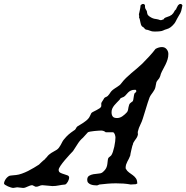

<svg xmlns="http://www.w3.org/2000/svg" viewBox="-107 -925 931 959"><path d="M-86.9 -8.3Q-86.9 -13.7 -84.2 -20Q-81.5 -26.4 -77.4 -32Q-73.2 -37.6 -68.1 -41.7Q-63 -45.9 -58.1 -47.4Q-56.6 -47.9 -52.2 -48.3Q-47.9 -48.8 -42.5 -49.3Q-37.1 -49.8 -32.7 -50.3Q-28.3 -50.8 -26.9 -50.8Q-13.2 -52.2 2.4 -57.9Q18.1 -63.5 33.2 -71Q48.3 -78.6 62.5 -87.2Q76.7 -95.7 87.9 -103Q88.4 -103.5 91.8 -106.9Q95.2 -110.4 99.9 -114.7Q104.5 -119.1 109.4 -123.3Q114.3 -127.4 117.7 -129.9Q118.7 -132.3 121.8 -135.7Q125 -139.2 126 -139.2Q131.8 -147.5 137.5 -152.3Q143.1 -157.2 149.2 -161.1Q155.3 -165 161.9 -168.5Q168.5 -171.9 176.8 -177.2Q182.6 -181.2 187.3 -187.3Q191.9 -193.4 195.8 -200.4Q199.7 -207.5 203.4 -214.8Q207 -222.2 211.9 -228Q224.6 -243.7 235.6 -253.2Q246.6 -262.7 261.7 -272.9Q268.6 -275.9 271.5 -282.2Q274.4 -288.6 278.8 -293Q286.1 -297.9 293.7 -302.2Q301.3 -306.6 308.6 -311.5Q315.9 -316.4 323 -322Q330.1 -327.6 336.4 -335.4Q337.4 -336.4 339.4 -340.1Q341.3 -343.8 343.3 -347.7Q345.2 -351.6 346.9 -355.2Q348.6 -358.9 349.1 -359.9Q351.6 -363.3 359.1 -366.9Q366.7 -370.6 375 -375Q383.3 -379.4 390.4 -384Q397.5 -388.7 398.9 -394.5V-409.7Q398.9 -411.1 401.1 -414.6Q403.3 -418 405.8 -421.9Q408.2 -425.8 410.4 -429.2Q412.6 -432.6 413.1 -434.1Q414.1 -435.5 415.8 -437Q417.5 -438.5 418 -438.5Q426.8 -441.9 431.2 -445.8Q435.5 -449.7 438.7 -454.6Q441.9 -459.5 445.6 -464.8Q449.2 -470.2 457 -476.6Q461.9 -480.5 467.5 -484.1Q473.1 -487.8 479 -491.5Q484.9 -495.1 490 -499.3Q495.1 -503.4 498.5 -508.3Q509.8 -523.4 522.7 -535.9Q535.6 -548.3 549.1 -559.8Q562.5 -571.3 576.2 -582.5Q589.8 -593.8 603 -606.4Q621.6 -625 638.4 -643.3Q655.3 -661.6 669.9 -680.7Q686 -689.9 702.1 -689.9Q716.3 -689.9 725.1 -679.4Q733.9 -668.9 733.9 -655.3Q733.9 -641.1 730 -628.4Q726.1 -615.7 720.2 -603.5Q714.4 -591.3 707.8 -579.6Q701.2 -567.9 696.3 -555.7Q696.3 -555.2 694.8 -550Q693.4 -544.9 692.9 -543.9Q689.5 -533.7 682.6 -526.9Q675.8 -520 673.3 -511.7Q673.3 -510.7 672.9 -507.8Q672.4 -504.9 671.6 -501.7Q670.9 -498.5 670.4 -495.8Q669.9 -493.2 669.9 -492.7Q668.5 -484.4 665 -477.8Q661.6 -471.2 657.2 -465.1Q652.8 -459 648.2 -452.6Q643.6 -446.3 640.1 -438.5Q630.4 -412.1 622.6 -385.3Q614.7 -358.4 606.4 -333Q602.1 -318.4 594 -302.2Q585.9 -286.1 582 -269.5Q581.1 -268.6 581.1 -265.1Q581.1 -260.7 581.5 -257.8Q582 -254.9 582 -254.4Q580.1 -242.2 572.5 -232.2Q564.9 -222.2 558.6 -210.9Q558.6 -210.4 557.6 -207.5Q556.6 -204.6 556.6 -202.6Q555.2 -201.2 553.2 -193.4Q551.3 -185.5 549.1 -176.3Q546.9 -167 545.2 -158.7Q543.5 -150.4 543.5 -147.9Q540.5 -139.2 536.6 -132.1Q532.7 -125 529.1 -117.9Q525.4 -110.8 522.9 -103.3Q520.5 -95.7 520.5 -85.9Q520.5 -84.5 521 -83.5Q521 -82.5 521.5 -82Q527.8 -70.3 537.6 -63.5Q547.4 -56.6 556.6 -49.8Q565.9 -43 572.3 -33.7Q578.6 -24.4 578.6 -7.8Q577.6 -7.8 574.7 -6.8Q571.8 -5.9 571.3 -4.9Q569.8 -4.9 566.2 -4.6Q562.5 -4.4 558.3 -4.2Q554.2 -3.9 550.5 -3.7Q546.9 -3.4 546.4 -3.4Q527.8 -6.8 509.3 -8.1Q490.7 -9.3 472.2 -9.3Q451.7 -9.3 431.2 -7.6Q410.6 -5.9 389.6 -3.4Q385.3 -2.4 383.1 -0.7Q380.9 1 375 1Q369.1 1 361.1 0Q353 -1 345.7 -3.9Q338.4 -6.8 333.5 -12.2Q328.6 -17.6 328.6 -26.4Q328.6 -41 337.9 -46.9Q347.2 -52.7 359.6 -54.9Q372.1 -57.1 384.3 -57.9Q396.5 -58.6 402.8 -62.5Q412.6 -70.3 417.7 -76.9Q422.9 -83.5 425.5 -90.6Q428.2 -97.7 429.2 -106.2Q430.2 -114.7 431.6 -126.5Q432.1 -131.3 433.3 -134Q434.6 -136.7 436.3 -138.4Q438 -140.1 440.9 -142.1Q443.8 -144 447.8 -147.9Q452.6 -153.8 456.8 -166.3Q460.9 -178.7 463.9 -192.4Q466.8 -206.1 468.3 -218.8Q469.7 -231.4 469.7 -238.3Q469.7 -241.2 468.8 -245.6Q467.8 -250 466.3 -254.2Q464.8 -258.3 462.4 -261.2Q460 -264.2 457 -264.2H421.4Q411.1 -272.9 397.9 -272.9Q393.6 -272.9 383.8 -272.2Q374 -271.5 363.5 -270.5Q353 -269.5 344 -267.8Q335 -266.1 332 -264.2L307.6 -237.3Q292 -224.1 281 -206.3Q270 -188.5 257.8 -170.4Q252.4 -165 240.7 -152.3Q229 -139.6 216.8 -125.2Q204.6 -110.8 195.3 -97.2Q186 -83.5 186 -76.7Q186 -66.4 194.1 -62.3Q202.1 -58.1 212.2 -55.2Q222.2 -52.2 230.2 -49.1Q238.3 -45.9 238.3 -38.1Q238.3 -33.7 236.6 -28.3Q234.9 -22.9 232.2 -18.1Q229.5 -13.2 226.1 -9.3Q222.7 -5.4 218.8 -3.4Q201.2 -2 186.3 1.2Q171.4 4.4 154.8 4.4L105 0Q96.7 0 89.1 3.9Q81.5 7.8 71.8 7.8Q71.3 7.8 68.8 6.8Q66.4 5.9 63.7 4.4Q61 2.9 58.3 1.7Q55.7 0.5 54.2 0Q48.3 0 42.5 2.2Q36.6 4.4 31.2 6.8Q25.9 9.3 20 11.5Q14.2 13.7 8.3 13.7L-19.5 10.7Q-25.9 10.7 -31.2 12.2Q-36.6 13.7 -42 13.7Q-44.9 13.7 -52.2 11.5Q-59.6 9.3 -67.4 5.9Q-75.2 2.4 -81.1 -1.5Q-86.9 -5.4 -86.9 -8.3ZM450.2 -364.7Q450.2 -350.6 456.1 -343Q461.9 -335.4 477.5 -335.4Q491.7 -335.4 504.6 -344.5Q517.6 -353.5 527.3 -364.7Q531.2 -369.6 532.5 -376.5Q533.7 -383.3 534.9 -389.9Q536.1 -396.5 538.3 -402.3Q540.5 -408.2 546.4 -412.1L556.6 -419.9Q558.1 -422.4 558.8 -427.5Q559.6 -432.6 560.5 -438.2Q561.5 -443.8 562.3 -449.2Q563 -454.6 564.5 -458Q566.4 -459 569.6 -462.6Q572.8 -466.3 573.7 -467.3Q573.7 -473.6 572.3 -475.1Q570.8 -476.6 567.9 -476.6Q554.7 -476.6 546.6 -472.7Q538.6 -468.8 533 -463.1Q527.3 -457.5 522.7 -451.7Q518.1 -445.8 512.2 -441.9Q511.7 -441.4 509.3 -440.4Q506.8 -439.5 503.9 -438.2Q501 -437 498.3 -435.8Q495.6 -434.6 495.1 -434.1Q494.6 -433.1 494.1 -432.6Q493.7 -431.6 493.2 -431.4Q492.7 -431.2 492.7 -430.7L490.2 -426.8Q483.9 -419.9 476.8 -413.1Q469.7 -406.2 463.9 -398.9Q458 -391.6 454.1 -383.3Q450.2 -375 450.2 -364.7ZM665 -767.6Q661.1 -767.6 657.2 -767.8Q653.3 -768.1 650.4 -769Q650.4 -769 647.2 -770Q644 -771 640.6 -772.2Q637.2 -773.4 634.5 -774.4Q631.8 -775.4 631.8 -775.4L625.5 -776.4Q618.7 -777.3 615.5 -782Q612.3 -786.6 609.4 -788.6L602.5 -793Q598.6 -797.4 596.9 -803Q595.2 -808.6 594 -814.5Q592.8 -820.3 591.6 -826.4Q590.3 -832.5 587.4 -837.9L588.4 -845.2L586.9 -850.1Q586.9 -851.1 586.9 -852.8Q586.9 -854.5 587.4 -856.4L588.9 -862.3L592.8 -880.9Q593.8 -884.8 594.2 -889.6Q594.7 -894.5 595.2 -898.4Q601.1 -905.3 607.4 -905.3Q614.7 -905.3 617.2 -898.4Q617.2 -896 617.2 -892.8Q617.2 -889.6 617.7 -886.7Q618.7 -881.3 622.6 -876Q626.5 -870.6 627.4 -865.2V-862.3Q628.4 -858.4 629.4 -854.7Q630.4 -851.1 633.8 -847.7Q639.2 -842.3 648.2 -837.4Q657.2 -832.5 665 -831.1Q670.4 -830.1 674.8 -829.6Q679.2 -829.1 684.1 -827.6Q688 -826.7 690.4 -825.4Q692.9 -824.2 696.3 -824.2Q699.7 -824.2 701.2 -825.2Q705.1 -827.1 707 -827.6Q709 -828.1 710 -828.1L710.4 -828.6Q710.9 -829.1 710.9 -829.3Q710.9 -829.6 711.4 -830.1Q711.9 -831.1 712.4 -832.5L718.8 -836.9L741.2 -845.2L744.1 -847.2L751.5 -851.6Q752.9 -853 753.4 -854L754.9 -855.5Q758.8 -858.4 762 -865.2Q765.1 -872.1 770.5 -877L772.9 -878.9L773.9 -882.8L782.2 -898.4Q788.1 -905.3 794.4 -905.3Q798.3 -905.3 800.5 -903.1Q802.7 -900.9 804.2 -898.4L800.8 -882.3Q799.8 -877 798.1 -870.6Q796.4 -864.3 793.9 -859.9Q790 -852.5 784.9 -844.5Q779.8 -836.4 777.3 -831.1Q773.4 -823.7 770.5 -817.9Q767.6 -812 763.2 -806.6Q754.9 -796.4 745.6 -789.3Q736.3 -782.2 725.1 -779.3Q715.8 -776.9 709 -773.2Q702.1 -769.5 690.4 -768.6Q685.1 -768.1 680.2 -767.8Q675.3 -767.6 671.4 -767.6Z"/></svg>

Font: IM FELL English
Style: Italic
Weight: 400
Italic angle: -18°
Designer: Igino Marini
Foundry: Igino Marini
Version: 3.00